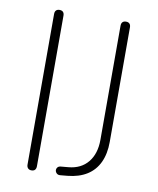

<svg xmlns="http://www.w3.org/2000/svg" viewBox="-81 -775 694 845"><g transform="rotate(10 265.5 -352.5)"><path d="M117 6Q107 6 101.5 0Q96 -6 96 -16V-689Q96 -700 101.5 -705.5Q107 -711 117 -711Q127 -711 132.5 -705.5Q138 -700 138 -689V-16Q138 -6 133 0Q128 6 117 6ZM246 5Q235 6 229 -0.5Q223 -7 223 -15Q223 -21 227.5 -26.5Q232 -32 242 -33L275 -36Q331 -41 362 -79Q393 -117 393 -179V-689Q393 -700 398.5 -705.5Q404 -711 414 -711Q424 -711 429.5 -705.5Q435 -700 435 -689V-177Q435 -124 417 -85.5Q399 -47 364 -25Q329 -3 278 2Z"/></g></svg>

Font: Nunito ExtraLight
Style: Regular
Weight: 200
Designer: Vernon Adams
Foundry: Vernon Adams
Version: Version 3.602;April 4, 2023;FontCreator 14.0.0.2856 64-bit